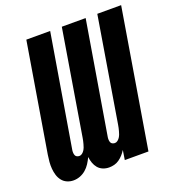

<svg xmlns="http://www.w3.org/2000/svg" viewBox="-134 -844 886 961"><g transform="rotate(-20 309.0 -363.5)"><path d="M95 8Q77 8 61 1Q45 -6 34.5 -19.5Q24 -33 19 -49.5Q14 -66 12.5 -84Q11 -102 12.5 -120Q14 -138 17 -157L113 -735H240L140 -136Q139 -129 139.5 -122Q140 -115 142.5 -109Q145 -103 151 -100Q157 -97 164 -97Q172 -97 179 -102.5Q186 -108 190.5 -115Q195 -122 198 -130Q201 -138 203 -146Q205 -154 207 -162Q209 -170 210 -178L302 -735H429L329 -136Q328 -129 328.5 -122Q329 -115 331.5 -109Q334 -103 340 -100Q346 -97 353 -97Q361 -97 368 -102.5Q375 -108 379.5 -115Q384 -122 387 -130Q390 -138 392 -146Q394 -154 396 -162Q398 -170 399 -178L491 -735H618L496 0H370L378 -51Q370 -38 360 -27Q350 -16 338 -7.5Q326 1 312 4.5Q298 8 285 8Q267 8 251.5 1.5Q236 -5 226 -17Q216 -29 210.5 -44.5Q205 -60 203 -77Q195 -60 185 -44.5Q175 -29 161 -17Q147 -5 130 1.5Q113 8 95 8Z"/></g></svg>

Font: Iosevka SS04 XBd Ex Obl
Style: Regular
Weight: 800
Width: 7
Italic angle: -9°
Monospace: yes
Designer: Belleve Invis
Foundry: Belleve Invis
Version: Version 19.0.0; ttfautohint (v1.8.4)